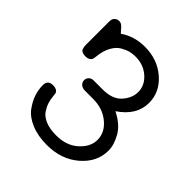

<svg xmlns="http://www.w3.org/2000/svg" viewBox="-175 -743 875 875"><g transform="rotate(45 262.5 -305.5)"><path d="M56 -169Q56 -202 89 -202H91Q115 -202 123 -185Q124 -182 125.5 -164.5Q127 -147 132.5 -129.5Q138 -112 150.5 -93Q163 -74 191 -62Q219 -50 261 -50Q327 -50 368 -87Q409 -124 409 -169Q409 -217 366.5 -252Q324 -287 262 -287H208Q191 -288 182 -297Q173 -306 173 -318Q173 -330 181.5 -339Q190 -348 205 -348H263Q326 -348 356 -382Q386 -416 386 -454Q386 -497 350.5 -528.5Q315 -560 263 -560Q245 -560 228.5 -556Q212 -552 191 -540Q170 -528 155 -501Q140 -474 136 -435Q135 -423 132.5 -416Q130 -409 122 -404Q114 -399 99 -399Q87 -399 79 -403Q71 -407 68.5 -415Q66 -423 65.5 -427.5Q65 -432 65 -441V-588Q65 -606 74.5 -614Q84 -622 95 -622Q101 -622 105.5 -620.5Q110 -619 115 -615Q120 -611 122.5 -608Q125 -605 132 -597Q139 -589 142 -586Q193 -622 262 -622Q343 -622 399.5 -573Q456 -524 456 -454Q456 -374 374 -319Q431 -291 455 -249Q479 -207 479 -170Q479 -96 417 -42.5Q355 11 262 11Q204 11 161 -7Q118 -25 96.5 -54Q75 -83 65.5 -111.5Q56 -140 56 -169Z"/></g></svg>

Font: CMU Typewriter Text
Style: Regular
Weight: 500
Monospace: yes
Version: Version 0.7.0